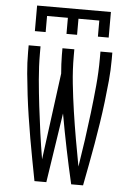

<svg xmlns="http://www.w3.org/2000/svg" viewBox="-62 -1001 724 1047"><g transform="rotate(5 300.0 -477.5)"><path d="M98 -815V-955H502V-815H443V-903H329V-815H271V-903H157V-815ZM167 0Q156 -58 145 -115.5Q134 -173 124 -231Q114 -289 105 -347.5Q96 -406 89 -464Q82 -522 76.5 -580.5Q71 -639 71 -698V-735H136V-698Q136 -626 142.5 -553.5Q149 -481 157.5 -409Q166 -337 176 -265Q186 -193 198 -122L261 -597Q259 -622 257.5 -647.5Q256 -673 256 -698V-735H321V-698Q321 -623 329 -547.5Q337 -472 348 -397.5Q359 -323 372 -248.5Q385 -174 399 -100Q411 -174 421.5 -248.5Q432 -323 441 -398Q450 -473 457 -548Q464 -623 464 -698V-735H529V-698Q529 -639 523.5 -580.5Q518 -522 511 -464Q504 -406 495 -347.5Q486 -289 476 -231Q466 -173 455 -115.5Q444 -58 433 0H368Q346 -95 326.5 -190Q307 -285 290 -381L232 0Z"/></g></svg>

Font: Iosevka SS04 Light Extended
Style: Regular
Weight: 300
Width: 7
Monospace: yes
Designer: Belleve Invis
Foundry: Belleve Invis
Version: Version 19.0.0; ttfautohint (v1.8.4)